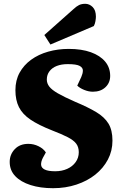

<svg xmlns="http://www.w3.org/2000/svg" viewBox="-20 -975 639 1009"><path d="M571 -236Q571 -182 547 -136.5Q523 -91 481 -57.5Q439 -24 382 -5Q325 14 259 14Q192 14 140.5 -2.5Q89 -19 60 -49.5Q31 -80 31 -124Q31 -163 57.5 -191Q84 -219 129 -219Q157 -219 182.5 -206.5Q208 -194 221 -174L205 -145Q195 -125 196 -109Q197 -93 215 -84Q233 -75 270 -75Q305 -75 333 -87.5Q361 -100 377.5 -123Q394 -146 394 -175Q394 -202 380.5 -220Q367 -238 336 -254Q305 -270 253 -290Q182 -318 140 -346.5Q98 -375 79.5 -412Q61 -449 61 -501Q61 -553 83 -593Q105 -633 143.5 -661Q182 -689 233 -703.5Q284 -718 341 -718Q409 -718 457.5 -700.5Q506 -683 532.5 -651.5Q559 -620 559 -576Q559 -540 534 -516.5Q509 -493 468 -493Q446 -493 422.5 -502.5Q399 -512 386 -525L407 -570Q415 -588 415.5 -603.5Q416 -619 399 -628.5Q382 -638 336 -638Q303 -638 278.5 -628.5Q254 -619 240 -600.5Q226 -582 226 -557Q226 -537 239 -520Q252 -503 284 -484.5Q316 -466 375 -440Q442 -412 485.5 -386Q529 -360 550 -325.5Q571 -291 571 -236ZM365 -926Q382 -942 395.5 -948.5Q409 -955 428 -955Q450 -955 467 -938Q484 -921 484 -887Q484 -878 481.5 -863.5Q479 -849 473 -838L245 -741L213 -791Z"/></svg>

Font: Literata 18pt ExtraBold
Style: Italic
Weight: 800
Italic angle: -2°
Designer: Latin by Veronika Burian and Jose Scaglione. Greek by Irene Vlachou. Cyrillic by Vera Evstafieva
Foundry: TypeTogether
Version: Version 3.103;gftools[0.9.29]